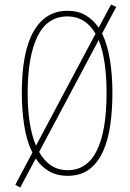

<svg xmlns="http://www.w3.org/2000/svg" viewBox="-20 -772 578 854"><path d="M480 -358Q480 -286 471 -219.5Q462 -153 439.5 -101.5Q417 -50 378.5 -20Q340 10 280 10Q232 10 197 -11Q162 -32 139 -67L70 62L48 50L124 -93Q98 -146 87.5 -215.5Q77 -285 77 -358Q77 -541 129.5 -632.5Q182 -724 280 -724Q327 -724 361 -704Q395 -684 419 -649L474 -752L497 -741L434 -623Q458 -574 469 -506Q480 -438 480 -358ZM103 -358Q103 -212 140 -124L405 -622Q360 -699 280 -699Q190 -699 146.5 -609.5Q103 -520 103 -358ZM454 -358Q454 -507 419 -594L154 -96Q200 -15 280 -15Q368 -15 411 -103Q454 -191 454 -358Z"/></svg>

Font: Noto Sans Lao Looped ExtraCondensed Thin
Style: Regular
Weight: 100
Width: 2
Designer: Mark Frömberg, Ben Mitchell
Foundry: The Fontpad Ltd
Version: Version 1.002; ttfautohint (v1.8.4.7-5d5b)